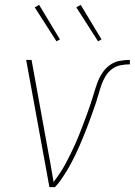

<svg xmlns="http://www.w3.org/2000/svg" viewBox="-20 -765 551 785"><path d="M182 0 87 -520H109L172 -173Q179 -135 186 -97Q193 -59 199 -21Q213 -39 225.5 -58Q238 -77 248.5 -96.5Q259 -116 269 -136.5Q279 -157 288 -177Q297 -197 305 -217.5Q313 -238 321 -259Q329 -280 336.5 -300.5Q344 -321 351 -342Q358 -363 364 -383.5Q370 -404 377.5 -425Q385 -446 397.5 -465.5Q410 -485 428.5 -498.5Q447 -512 468.5 -516Q490 -520 511 -520V-502Q493 -502 474 -498.5Q455 -495 439 -483.5Q423 -472 412.5 -455Q402 -438 395.5 -420Q389 -402 384 -383.5Q379 -365 373 -347Q367 -329 360.5 -311Q354 -293 347.5 -275Q341 -257 334 -239Q327 -221 319.5 -203Q312 -185 304.5 -167.5Q297 -150 288.5 -132.5Q280 -115 271 -98Q262 -81 251.5 -64Q241 -47 230 -31Q219 -15 205 0ZM381 -596 292 -735 310 -745 395 -604ZM211 -596 122 -735 140 -745 225 -604Z"/></svg>

Font: Iosevka SS04 Thin
Style: Italic
Weight: 100
Italic angle: -9°
Monospace: yes
Designer: Belleve Invis
Foundry: Belleve Invis
Version: Version 19.0.0; ttfautohint (v1.8.4)